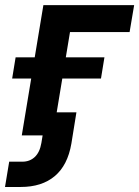

<svg xmlns="http://www.w3.org/2000/svg" viewBox="-74 -536 551 760"><path d="M457 -515.6 439 -409.2H203.1L135.3 0H12.2L97.7 -515.6ZM-25.9 -225.1 -12.2 -309.1H339.4L325.7 -225.1ZM7.8 204.1H-54.2L-37.6 104H14.6Q43.9 104 63.7 85.4Q83.5 66.9 89.8 29.8L94.7 0H50.3L65.4 -91.3H228.5L208.5 32.7Q193.8 118.2 142.8 161.1Q91.8 204.1 7.8 204.1Z"/></svg>

Font: Inter Display SemiBold
Style: Italic
Weight: 600
Italic angle: -9.39999°
Designer: Rasmus Andersson
Foundry: rsms
Version: Version 4.000;git-a52131595